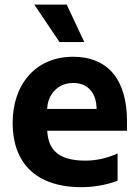

<svg xmlns="http://www.w3.org/2000/svg" viewBox="-20 -797 599 827"><path d="M343 -615.8 267.4 -777.3H127.8L236.2 -615.8ZM527 -275.6C527 -460.9 438.6 -552.6 295.1 -552.6C130.7 -552.6 34.4 -430 34.4 -267.8C34.4 -98.7 131 9.2 331.3 9.2C378.6 9.2 436.4 0.7 486.5 -18.5V-136C443.2 -116.5 397.4 -105.1 346.9 -105.1C219.8 -105.1 187.1 -163 183.6 -234H527ZM183.2 -327.8C185.4 -389.9 228.3 -439.6 295.8 -439.6C361.5 -439.6 395.6 -392.8 396 -327.8Z"/></svg>

Font: TID UI
Style: Bold
Weight: 700
Designer: The TID Project Authors
Foundry: Bakken & Bæck
Version: Version 1.001;hotconv 1.0.109;makeotfexe 2.5.65596